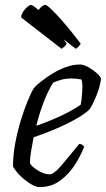

<svg xmlns="http://www.w3.org/2000/svg" viewBox="-20 -763 432 783"><path d="M141 0Q127 0 106.5 -12Q86 -24 65.5 -43.5Q45 -63 33 -84Q33 -129 42 -178Q51 -227 65 -272.5Q79 -318 93.5 -353Q108 -388 119 -405Q128 -415 148 -431Q168 -447 194 -463Q220 -479 249 -489.5Q278 -500 307 -500Q321 -500 340.5 -489Q360 -478 375.5 -464Q391 -450 392 -441Q388 -409 373 -372.5Q358 -336 345 -317Q327 -299 291 -278.5Q255 -258 209.5 -238.5Q164 -219 117 -203Q111 -172 106.5 -144.5Q102 -117 102 -97Q111 -82 136 -67Q161 -52 182 -52Q199 -52 227.5 -85Q256 -118 303 -176Q318 -175 323 -164Q310 -130 286 -92Q262 -54 226 -27Q190 0 141 0ZM128 -250Q160 -261 194.5 -275.5Q229 -290 259.5 -306Q290 -322 309 -336Q311 -345 312.5 -356Q314 -367 314 -374Q316 -392 316 -409.5Q316 -427 312 -439Q301 -441 290.5 -442Q280 -443 272 -443Q249 -443 230.5 -438Q212 -433 197 -426Q178 -397 159.5 -350Q141 -303 128 -250ZM231 -564 66 -692Q68 -711 83.5 -727Q99 -743 106 -743Q113 -743 137 -722Q153 -743 165 -743Q174 -743 215 -699Q256 -655 309 -585Q308 -582 302 -575Q296 -568 289 -564L240 -602Q246 -594 252 -585Q249 -579 242.5 -573Q236 -567 231 -564Z"/></svg>

Font: Texturina Extralight
Style: Italic
Weight: 200
Italic angle: -11°
Designer: Guillermo Torres Carreño
Foundry: Omnibus-Type
Version: Version 1.002; ttfautohint (v1.8.3)